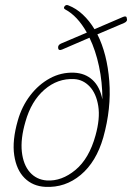

<svg xmlns="http://www.w3.org/2000/svg" viewBox="-20 -738 527 766"><path d="M392 -189.5Q364 -92 302 -40.2Q240 11.5 161 7.5Q111 5 78.2 -27.5Q45.5 -60 36.8 -118.5Q28 -177 51 -257Q67 -313.5 100.5 -357.2Q134 -401 179 -425.5Q224 -450 275.5 -448Q320 -446 349.2 -419Q378.5 -392 388.5 -341.5Q388.5 -410 375 -473.5Q361.5 -537 337 -587.5L228 -540.5Q214 -534.5 212 -545.5Q210 -558 223 -564L326.5 -608Q289 -674.5 240 -700.5Q231.5 -705 238 -713.5Q244 -720.5 253 -716.5Q284 -704.5 310.2 -680Q336.5 -655.5 357 -621.5L471 -670.5Q485.5 -676.5 486 -664.5Q490 -653 475.5 -646.5L368.5 -601Q407.5 -523.5 416 -414.5Q424.5 -305.5 392 -189.5ZM167 -18Q226 -14.5 280.8 -59.8Q335.5 -105 361 -197.5Q380 -265.5 372 -315.2Q364 -365 337.8 -392.8Q311.5 -420.5 276 -422.5Q210 -426 157.2 -380.2Q104.5 -334.5 81.5 -252.5Q61.5 -184 67.2 -132.2Q73 -80.5 99.2 -50.8Q125.5 -21 167 -18Z"/></svg>

Font: Fraunces 72pt SuperSoft Thin
Style: Italic
Weight: 100
Italic angle: -16°
Version: Version 1.000;[b76b70a41]